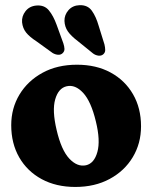

<svg xmlns="http://www.w3.org/2000/svg" viewBox="-20 -730 604 761"><path d="M285 -473.5Q361.5 -473.5 418.5 -442.5Q475.5 -411.5 507.2 -356.5Q539 -301.5 539 -229.5Q539 -161.5 506.2 -107Q473.5 -52.5 414.8 -20.8Q356 11 278.5 11Q202.5 11 145.2 -20Q88 -51 56.2 -106.2Q24.5 -161.5 24.5 -234Q24.5 -301 57.2 -355.2Q90 -409.5 148.5 -441.5Q207 -473.5 285 -473.5ZM321 -75Q353.5 -82.5 366 -127.8Q378.5 -173 360 -248.5Q341 -328 309.5 -362Q278 -396 244 -388Q211.5 -380.5 198.8 -336.2Q186 -292 204.5 -214.5Q223 -135 254.8 -101.2Q286.5 -67.5 321 -75ZM371 -628 394 -554Q397 -541.5 397 -531.5Q397 -521.5 389 -514.5Q381 -508 369.8 -509.5Q358.5 -511 349 -518L288.5 -567Q261.5 -587.5 249 -605.5Q236.5 -623.5 235.5 -647Q235 -671 251.5 -689.8Q268 -708.5 295.5 -709.5Q327.5 -710.5 344 -687.5Q360.5 -664.5 371 -628ZM204.5 -631.5 231 -558.5Q235 -546.5 235.5 -536.5Q236 -526.5 228 -519Q220.5 -512 209.5 -513Q198.5 -514 188.5 -520L125.5 -565.5Q97 -584 83.5 -601Q70 -618 67.5 -641.5Q65.5 -665.5 81 -685.5Q96.5 -705.5 123.5 -708Q155.5 -711 173.5 -689.2Q191.5 -667.5 204.5 -631.5Z"/></svg>

Font: Fraunces 72pt SuperSoft
Style: Bold
Weight: 700
Version: Version 1.000;[0bf87f6ff]